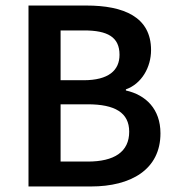

<svg xmlns="http://www.w3.org/2000/svg" viewBox="-20 -674 637 694"><path d="M83 0H309C453 0 560 -61 560 -192C560 -280 507 -331 435 -347V-351C492 -371 526 -431 526 -493C526 -613 427 -654 292 -654H83ZM199 -297H297C395 -297 447 -267 447 -198C447 -125 393 -90 297 -90H199ZM284 -564C369 -564 412 -540 412 -476C412 -420 373 -384 282 -384H199V-564Z"/></svg>

Font: DAIFUKU Sans Semibold
Style: Regular
Weight: 600
Designer: Original font ‘Source Sans 3’ : Paul D. Hunt
Foundry: Daifuku
Version: Version 1.000